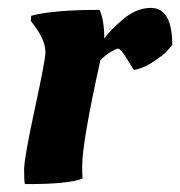

<svg xmlns="http://www.w3.org/2000/svg" viewBox="-20 -463 456 486"><path d="M50 3H43Q41 -5 41 -33.5Q41 -62 68 -187Q95 -312 95 -330Q95 -361 67 -398L58 -410L59 -423Q113 -438 232 -438Q244 -412 244 -365Q255 -383 290 -413Q325 -443 362 -443Q416 -443 416 -349Q411 -343 402.5 -333.5Q394 -324 368.5 -307Q343 -290 319 -286Q318 -286 302 -313Q286 -340 278 -340Q253 -331 234 -310Q188 -103 188 -42Q188 -20 189 -11Q154 3 50 3Z"/></svg>

Font: Oleo Script Swash Caps
Style: Regular
Weight: 400
Designer: Soytutype
Foundry: Soytutype
Version: Version 1.002